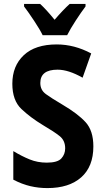

<svg xmlns="http://www.w3.org/2000/svg" viewBox="-20 -951 540 981"><path d="M222 10Q333 10 395 -45Q457 -100 457 -203Q457 -283 417.5 -326.5Q378 -370 298 -417Q242 -450 214 -470.5Q186 -491 186 -527Q186 -595 274 -595Q330 -595 402 -554L446 -678Q360 -724 270 -724Q160 -724 101.5 -669Q43 -614 43 -523Q43 -438 89.5 -394Q136 -350 199 -312Q257 -278 285 -255.5Q313 -233 313 -193Q313 -163 293.5 -141.5Q274 -120 219 -120Q172 -120 131.5 -136.5Q91 -153 48 -179V-33Q92 -10 134.5 0Q177 10 222 10ZM198 -771H323Q339 -803 367 -846Q395 -889 417 -918V-931H336Q301 -899 259 -850Q215 -904 185 -931H103V-918Q125 -889 154.5 -844.5Q184 -800 198 -771Z"/></svg>

Font: Noto Sans Mono Condensed Extra
Style: Regular
Weight: 800
Width: 3
Designer: Monotype Design Team
Foundry: Monotype Imaging Inc.
Version: Version 1.900